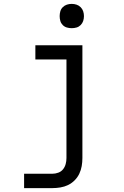

<svg xmlns="http://www.w3.org/2000/svg" viewBox="-20 -763 640 988"><path d="M104 205V131H250Q265 131 280 125.5Q295 120 304.5 108Q314 96 318 81Q322 66 322 50V-457H162V-530H404V50Q404 71 400.5 91.5Q397 112 388 131Q379 150 364 165Q349 180 330.5 189Q312 198 291 201.5Q270 205 250 205ZM349 -618Q336 -618 324 -621.5Q312 -625 303 -634Q294 -643 290.5 -655Q287 -667 287 -680Q287 -693 290.5 -705Q294 -717 303 -726Q312 -735 324 -739Q336 -743 349 -743Q362 -743 374 -739Q386 -735 395 -726Q404 -717 408 -705Q412 -693 412 -680Q412 -667 408 -655Q404 -643 395 -634Q386 -625 374 -621.5Q362 -618 349 -618Z"/></svg>

Font: Iosevka Mono
Style: Regular
Weight: 400
Designer: Belleve Invis
Foundry: Belleve Invis
Version: Version 11.1.1